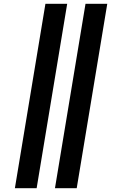

<svg xmlns="http://www.w3.org/2000/svg" viewBox="-20 -843 640 1006"><path d="M268 143 428 -823H542L382 143ZM58 143 218 -823H332L172 143Z"/></svg>

Font: Iosevka SS04 Heavy Extended
Style: Italic
Weight: 900
Width: 7
Italic angle: -9°
Monospace: yes
Designer: Belleve Invis
Foundry: Belleve Invis
Version: Version 19.0.0; ttfautohint (v1.8.4)